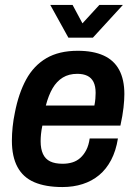

<svg xmlns="http://www.w3.org/2000/svg" viewBox="-20 -743 547 775"><path d="M232 12Q164 12 118.5 -7.5Q73 -27 50.5 -69Q28 -111 28 -175Q28 -202 31 -231Q34 -260 40 -288Q55 -366 85.5 -422Q116 -478 167 -508Q218 -538 294 -538Q356 -538 398 -519Q440 -500 461 -461Q482 -422 482 -363Q482 -340 478.5 -308.5Q475 -277 466 -236H151Q147 -217 145.5 -201.5Q144 -186 144 -173Q144 -142 153.5 -121.5Q163 -101 182.5 -91.5Q202 -82 233 -82Q254 -82 272 -87.5Q290 -93 304 -105.5Q318 -118 328 -137Q338 -156 342 -184H456Q448 -134 428.5 -97Q409 -60 380 -36Q351 -12 313.5 0Q276 12 232 12ZM165 -317H361Q364 -332 365 -345Q366 -358 366 -368Q366 -395 357.5 -412Q349 -429 332.5 -437Q316 -445 292 -445Q258 -445 233.5 -430Q209 -415 192.5 -387Q176 -359 165 -317ZM476 -723 355 -591H256L183 -723H273L332 -613H280L381 -723Z"/></svg>

Font: Archivo SemiCondensed SemiBold
Style: Italic
Weight: 600
Width: 4
Italic angle: -10°
Designer: Hector Gatti
Foundry: Omnibus-Type
Version: Version 2.001